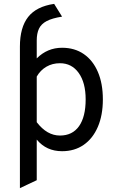

<svg xmlns="http://www.w3.org/2000/svg" viewBox="-20 -770 605 993"><path d="M83 203V-529Q83 -628 125.5 -682.2Q168 -736.5 260 -750L301 -684Q250 -676 221.5 -661Q193 -646 181.5 -621.5Q170 -597 170 -561V-468Q225 -523 301 -523Q366 -523 413.2 -490.5Q460.5 -458 486.2 -398Q512 -338 512 -256Q512 -174 486 -113.8Q460 -53.5 412.8 -20.8Q365.5 12 301 12Q260.5 12 228 -2.8Q195.5 -17.5 170 -48V162ZM290 -69Q354.5 -69 388.8 -117.5Q423 -166 423 -256Q423 -342.5 387 -392.8Q351 -443 290 -443Q251 -443 220 -425Q189 -407 170 -374V-138Q196.5 -103.5 226.5 -86.2Q256.5 -69 290 -69Z"/></svg>

Font: Undotted
Style: Regular
Weight: 400
Designer: Delve Withrington, Dave Bailey, Thomas Jockin
Foundry: Delve Fonts LLC
Version: Version 4.000